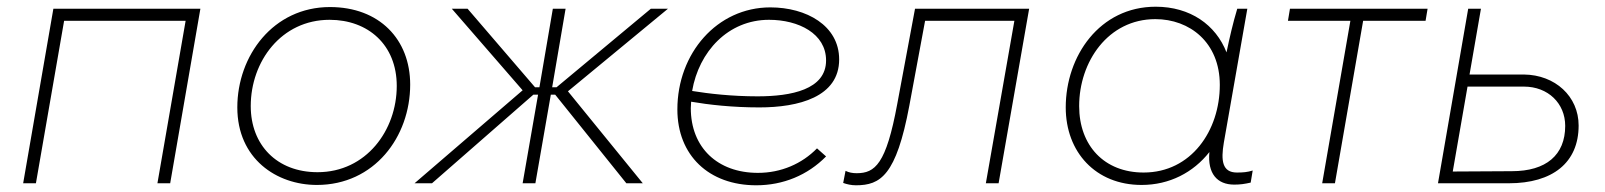

<svg xmlns="http://www.w3.org/2000/svg" viewBox="-20 -546 4783 572"><path d="M49 0H87L171 -484H533L449 0H487L577 -520H139Z M924 5C1095 5 1202 -138 1202 -294C1202 -429 1110 -525 963 -525C794 -525 687 -380 687 -226C687 -73 804 5 924 5ZM926 -33C805 -33 727 -114 727 -230C727 -363 818 -487 962 -487C1076 -487 1162 -413 1162 -290C1162 -158 1071 -33 926 -33Z M1215 0H1267L1569 -264H1583L1537 0H1575L1621 -264H1634L1846 0H1895L1672 -274L1970 -520H1919L1638 -286H1625L1665 -520H1627L1587 -286H1574L1373 -520H1326L1537 -277Z M2233 6C2313 6 2386 -24 2441 -80L2414 -104C2369 -58 2307 -31 2238 -31C2118 -31 2038 -106 2038 -224L2039 -243C2091 -234 2162 -226 2242 -226C2359 -226 2480 -257 2480 -369C2480 -470 2382 -524 2275 -524C2116 -524 1998 -387 1998 -220C1998 -83 2092 6 2233 6ZM2042 -275C2062 -392 2149 -487 2271 -487C2359 -487 2441 -446 2441 -366C2441 -279 2337 -259 2237 -259C2160 -259 2091 -267 2042 -275Z M2530 6C2603 6 2650 -23 2689 -231L2736 -484H3002L2917 0H2955L3046 -520H2706L2653 -236C2620 -57 2587 -30 2532 -30C2520 -30 2509 -32 2499 -37L2492 -1C2503 3 2516 6 2530 6Z M3657 4C3675 4 3688 2 3706 -2L3712 -38C3696 -33 3683 -32 3665 -32C3621 -32 3617 -68 3626 -121L3696 -520H3666C3653 -477 3643 -433 3634 -390C3602 -472 3526 -526 3423 -526C3256 -526 3155 -379 3155 -226C3155 -93 3244 5 3381 5C3464 5 3535 -32 3583 -93C3577 -29 3606 4 3657 4ZM3422 -489C3524 -489 3614 -420 3614 -293C3614 -157 3529 -32 3387 -32C3270 -32 3195 -112 3195 -230C3195 -362 3281 -489 3422 -489Z M3817 -484H4003L3919 0H3957L4041 -484H4227L4233 -520H3823Z M4264 0H4475C4605 0 4683 -61 4683 -172C4683 -259 4613 -323 4520 -324H4358L4392 -520H4354ZM4308 -35 4352 -288H4520C4592 -288 4643 -238 4643 -171C4643 -84 4586 -36 4484 -36Z"/></svg>

Font: Fixel Display 20240404 ExLight
Style: Italic
Weight: 200
Italic angle: -10°
Designer: AlfaBravo + MacPaw
Foundry: Kyrylo Tkachov, Marchela Mozhyna, Serhii Makarenko, Maria Weinstein, Zakhar Kryvoshyya
Version: Version 1.211;Glyphs 3.2 (3225)